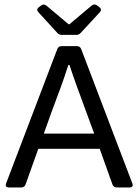

<svg xmlns="http://www.w3.org/2000/svg" viewBox="-20 -829 613 849"><path d="M336.9 -683.6 421.9 -775.4C428.7 -783.2 427.7 -791 419.9 -796.9L408.2 -805.7C401.4 -810.5 392.6 -810.5 385.7 -804.7L287.1 -721.7H283.2L184.6 -804.7C177.7 -810.5 168.9 -809.6 162.1 -804.7L151.4 -796.9C142.6 -790 142.6 -783.2 149.4 -775.4L233.4 -683.6C238.3 -677.7 245.1 -674.8 252.9 -674.8H317.4C325.2 -674.8 332 -677.7 336.9 -683.6ZM496.1 0H552.7C564.5 0 569.3 -5.9 565.4 -17.6L338.9 -612.3C335.9 -620.1 329.1 -625 320.3 -625H252C243.2 -625 236.3 -620.1 233.4 -612.3L6.8 -17.6C2.9 -5.9 7.8 0 19.5 0H74.2C83 0 89.8 -4.9 92.8 -12.7L149.4 -170.9H420.9L477.5 -12.7C480.5 -4.9 487.3 0 496.1 0ZM173.8 -238.3 211.9 -344.7C237.3 -411.1 260.7 -473.6 282.2 -542H287.1C309.6 -473.6 324.2 -435.5 357.4 -344.7L396.5 -238.3Z"/></svg>

Font: Ed Sans Neue
Style: Regular
Weight: 400
Designer: Stephen Hutchings
Version: Version 1.004;PS 001.004;hotconv 1.0.88;makeotf.lib2.5.64775